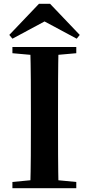

<svg xmlns="http://www.w3.org/2000/svg" viewBox="-20 -987 466 1007"><path d="M242.7 -967H184.3L28.7 -803.8L45.3 -784.1L253.7 -896.1H173.3L382.3 -784.1L398.3 -803.8ZM45.1 0H380.1V-32.6L226 -47.3H198.2L45.1 -32.6ZM138.6 0H287C284.3 -115.1 284.3 -231.2 284.3 -346.9V-393.6C284.3 -510.8 284.3 -627.1 287 -740.5H138.6C142.1 -625.4 142.1 -510 142.1 -393.6V-346.1C142.1 -229 142.1 -112.9 138.6 0ZM45.1 -707.9 198.2 -694.2H226L380.1 -707.9V-740.5H45.1Z"/></svg>

Font: Source Han Serif TW VF
Style: Regular
Weight: 250
Designer: Ryoko NISHIZUKA 西塚涼子 (kana & ideographs); Frank Grießhammer (Latin, Greek & Cyrillic); Wenlong ZHANG 张文龙 (bopomofo); San
Foundry: Adobe
Version: Version 2.002;hotconv 1.1.0;makeotfexe 2.6.0